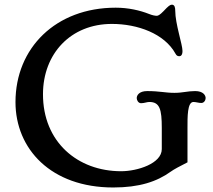

<svg xmlns="http://www.w3.org/2000/svg" viewBox="-20 -811 932 842"><path d="M47.9 -363.3C47.9 -157.7 203.6 11.2 476.6 11.2C591.3 11.2 668 -14.6 728.5 -58.1C743.2 -68.8 768.6 -82 802.2 -99.1V-250C802.2 -296.9 801.3 -363.8 828.1 -363.8C840.3 -363.8 850.6 -359.4 862.8 -359.4C875 -359.4 881.8 -371.6 881.8 -380.9C881.8 -392.6 871.6 -411.6 835.9 -411.6C802.2 -411.6 781.2 -403.8 745.1 -403.8C704.1 -403.8 680.7 -411.6 625.5 -411.6C589.8 -411.6 579.6 -392.6 579.6 -380.9C579.6 -371.6 586.4 -358.4 598.6 -358.4C612.8 -358.4 624 -363.8 634.8 -363.8C680.7 -363.8 689.5 -331.5 689.5 -250V-157.2C689.5 -93.8 582.5 -60.1 511.2 -60.1C320.3 -60.1 168 -188.5 168.5 -398.4C168.9 -575.2 289.6 -706.1 470.7 -706.1C583.5 -706.1 701.2 -663.6 749.5 -575.7C754.4 -566.4 759.3 -564.5 767.1 -564.5C773.4 -564.5 780.3 -570.3 780.3 -587.4C780.3 -616.2 748.5 -706.5 748.5 -764.2C748.5 -775.9 746.6 -790.5 733.9 -790.5C726.1 -790.5 718.8 -785.2 696.8 -761.7C681.2 -745.6 673.3 -741.7 667.5 -741.7C660.2 -741.7 647.5 -744.1 634.3 -749.5C593.8 -765.6 542.5 -777.3 487.3 -777.3C224.6 -777.3 47.9 -600.6 47.9 -363.3Z"/></svg>

Font: Stoke
Style: Regular
Weight: 400
Designer: Nicole Fally
Foundry: Nicole Fally
Version: Version 1.002